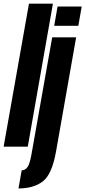

<svg xmlns="http://www.w3.org/2000/svg" viewBox="-60 -805 468 1054"><path d="M-40 0 99 -785H230.5L92.5 0ZM41.5 229.5 59 130Q78 130 91 112.2Q104 94.5 114 35.5L226.5 -600H358L248 24.5Q225.5 152.5 174.8 191Q124 229.5 41.5 229.5ZM256 -769H388.5L370 -663.5H237.5Z"/></svg>

Font: Anybody UltraCondensed Regular
Style: Bold Italic
Weight: 700
Width: 1
Italic angle: -10°
Designer: Tyler Finck
Foundry: Etcetera Type Company
Version: Version 1.010; ttfautohint (v1.8.3) -l 8 -r 50 -G 200 -x 14 